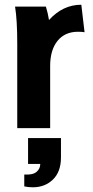

<svg xmlns="http://www.w3.org/2000/svg" viewBox="-20 -544 396 815"><path d="M43.9 -516.1H174.8Q183.6 -487.3 188 -459Q246.6 -523.9 325.2 -523.9L338.9 -407.2Q329.1 -409.2 311 -409.2Q255.4 -409.2 224.1 -370.4Q192.9 -331.5 192.9 -264.2V0H53.2V-359.9Q53.2 -459 43.9 -516.1ZM150.9 151.9H99.1V42H238.8V124Q238.8 185.1 204.8 218Q170.9 251 119.1 251Q99.1 251 83 247.1V196.8Q118.7 199.2 134.8 185.8Q150.9 172.4 150.9 151.9Z"/></svg>

Font: LT Superior
Style: Bold
Weight: 400
Designer: Daniel Lyons
Foundry: LyonsType
Version: Version 1.000